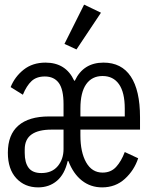

<svg xmlns="http://www.w3.org/2000/svg" viewBox="-20 -799 640 831"><path d="M14 -138Q14 -216 59.5 -255.5Q105 -295 192 -295H255V-348Q255 -412 234.5 -440Q214 -468 174 -468Q138 -468 116.5 -448Q95 -428 79 -389L26 -422Q44 -467 82.5 -497.5Q121 -528 177 -528Q265 -528 301 -450H304Q341 -528 428 -528Q506 -528 546 -468Q586 -408 586 -292V-238H328V-213Q328 -140 353 -96Q378 -52 424 -52Q460 -52 482.5 -76.5Q505 -101 520 -141L578 -114Q561 -62 520.5 -25Q480 12 422 12Q372 12 334.5 -17.5Q297 -47 276 -102H273Q260 -45 226.5 -16.5Q193 12 145 12Q87 12 50.5 -27.5Q14 -67 14 -138ZM255 -154V-238H203Q146 -238 116.5 -217Q87 -196 87 -152V-137Q87 -95 104 -72.5Q121 -50 159 -50Q205 -50 230 -80Q255 -110 255 -154ZM328 -329V-295H520V-329Q520 -399 495 -434.5Q470 -470 424 -470Q378 -470 353 -434.5Q328 -399 328 -329ZM311 -585 259 -609 344 -779 417 -744Z"/></svg>

Font: iA Writer Mono V
Style: Regular
Weight: 400
Designer: Mike Abbink, Paul van der Laan, Pieter van Rosmalen
Foundry: Bold Monday
Version: Version 2.000